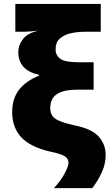

<svg xmlns="http://www.w3.org/2000/svg" viewBox="-20 -780 558 978"><path d="M42 -208Q42 -276.9 76.4 -322Q110.8 -367.2 179.2 -395V-398.9Q73.2 -421.9 73.2 -515.1Q73.2 -549.8 96.9 -580.8Q120.6 -611.8 176.8 -624Q155.8 -622.1 137 -620.1Q118.2 -618.2 85 -618.2H58.1V-759.8H493.2V-618.2H413.1Q374 -618.2 339.8 -610.4Q305.7 -602.5 284.4 -583.3Q263.2 -564 263.2 -528.8Q263.2 -497.6 287.6 -480.2Q312 -462.9 377.9 -462.9H457V-323.2H378.9Q318.8 -323.2 288.1 -310.1Q257.3 -296.9 246.6 -275.9Q235.8 -254.9 235.8 -231Q235.8 -209 244.6 -193.1Q253.4 -177.2 281.2 -164.8Q309.1 -152.3 366.2 -140.1Q450.7 -122.1 484.4 -82.5Q518.1 -43 518.1 8.8Q518.1 54.7 499.3 96.4Q480.5 138.2 450.2 178.2H254.9Q291 139.2 310.1 102.1Q329.1 64.9 329.1 49.8Q329.1 29.8 311.5 17.1Q293.9 4.4 235.8 -7.8Q134.8 -30.8 88.4 -80.8Q42 -130.9 42 -208Z"/></svg>

Font: Open Sans ExtraBold
Style: Regular
Weight: 800
Designer: Monotype Design Team
Foundry: Monotype Imaging Inc.
Version: Version 3.003; ttfautohint (v1.8.4)